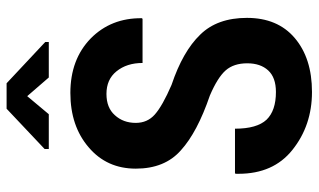

<svg xmlns="http://www.w3.org/2000/svg" viewBox="-212 -743 966 582"><g transform="rotate(-90 271.0 -452.0)"><path d="M370.1 -185.5Q370.1 -226.6 348.6 -251Q327.1 -275.4 272.5 -298.8Q161.1 -336.9 106.4 -386.7Q50.8 -435.5 50.8 -523.4Q50.8 -611.3 115.2 -666Q179.7 -721.7 280.3 -721.7Q381.8 -721.7 445.3 -660.2Q507.8 -598.6 506.8 -504.9Q505.9 -503.9 504.9 -502.9Q471.7 -502.9 371.1 -502.9Q371.1 -550.8 345.7 -582Q321.3 -612.3 277.3 -612.3Q235.4 -612.3 212.9 -586.9Q189.5 -561.5 189.5 -523.4Q189.5 -488.3 214.8 -465.8Q241.2 -442.4 304.7 -415Q406.2 -380.9 457 -328.1Q507.8 -276.4 507.8 -186.5Q507.8 -93.8 447.3 -42Q385.7 10.7 283.2 10.7Q181.6 10.7 107.4 -48.8Q35.2 -106.4 35.2 -211.9Q35.2 -215.8 35.2 -218.8Q35.2 -219.7 36.1 -222.7Q70.3 -222.7 171.9 -222.7Q171.9 -156.2 199.2 -127Q226.6 -98.6 283.2 -98.6Q327.1 -98.6 348.6 -122.1Q370.1 -145.5 370.1 -185.5ZM434.6 -797.9Q434.6 -794.9 434.6 -787.1Q408.2 -787.1 327.1 -787.1Q312.5 -803.7 270.5 -852.5Q256.8 -835.9 215.8 -787.1Q189.5 -787.1 110.4 -787.1Q110.4 -790 110.4 -799.8Q140.6 -828.1 232.4 -915Q252 -915 309.6 -915Q340.8 -885.7 434.6 -797.9Z"/></g></svg>

Font: Noto Sans Hebrew DECATHLON 
Style: Bold
Weight: 400
Designer: Monotype Design Team
Version: Version 2.000;GOOG;noto-fonts:20170220:a8a215d2e889